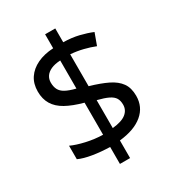

<svg xmlns="http://www.w3.org/2000/svg" viewBox="-193 -875 959 1048"><g transform="rotate(-30 286.0 -350.5)"><path d="M253 -49Q198 -50 146 -58.5Q94 -67 62 -82V-167Q96 -151 149 -139Q202 -127 253 -126V-328Q187 -346 145 -369.5Q103 -393 82.5 -427Q62 -461 62 -508Q62 -557 85.5 -592Q109 -627 152 -647.5Q195 -668 253 -671V-759H317V-672Q370 -671 413.5 -660.5Q457 -650 493 -635L466 -561Q434 -574 395.5 -583.5Q357 -593 317 -596V-395Q383 -376 427 -354.5Q471 -333 493.5 -301.5Q516 -270 516 -220Q516 -150 464 -106.5Q412 -63 317 -53V58H253ZM317 -131Q376 -137 403 -158.5Q430 -180 430 -214Q430 -239 420 -255.5Q410 -272 385.5 -284Q361 -296 317 -307ZM253 -594Q217 -592 194 -581.5Q171 -571 159.5 -554Q148 -537 148 -515Q148 -489 157.5 -470.5Q167 -452 190 -439.5Q213 -427 253 -417Z"/></g></svg>

Font: hexlbangla05
Style: Book
Weight: 400
Designer: Jelle Bosma - Monotype Design Team
Foundry: Monotype Imaging Inc.
Version: Version 2.003